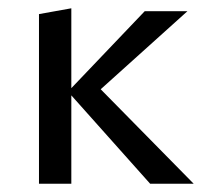

<svg xmlns="http://www.w3.org/2000/svg" viewBox="-20 -443 494 463"><path d="M342 0 144 -222 329 -416H432L192 -200L198 -253L447 0ZM74 0V-409L152 -423V0Z"/></svg>

Font: Ysabeau Office Medium
Style: Regular
Weight: 500
Designer: Christian Thalmann (Catharsis Fonts)
Version: Version 2.001;gftools[0.9.30]; featfreeze: tnum,lnum,ss02